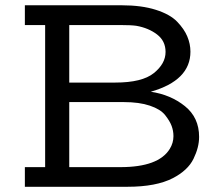

<svg xmlns="http://www.w3.org/2000/svg" viewBox="-20 -715 847 735"><path d="M75.2 0V-75.2H152.8V-619.1H75.2V-694.8H445.8Q522 -694.8 576.4 -677.5Q630.9 -660.2 658 -632.1Q685.1 -604 697 -575.4Q709 -546.9 709 -517.1Q709 -407.2 557.1 -363.8Q633.3 -352.5 687.7 -308.8Q742.2 -265.1 742.2 -190.9Q742.2 -150.9 720.7 -106.9Q699.2 -63 642.1 -33.2Q578.1 0 467.8 0ZM245.1 -75.2H440.9Q586.9 -75.2 629.9 -145Q644 -168 644 -193.8Q644 -213.9 637 -232.9Q629.9 -252 612.1 -274.4Q594.2 -296.9 553.7 -310.5Q513.2 -324.2 454.1 -324.2H245.1ZM245.1 -398.9H420.9Q523.9 -398.9 568.8 -435.1Q613.8 -471.2 613.8 -516.1Q613.8 -558.1 581.3 -583Q548.8 -607.9 502 -616.2Q481.9 -619.1 441.9 -619.1H245.1Z"/></svg>

Font: CMU Concrete
Style: Bold
Weight: 700
Version: Version 0.7.0